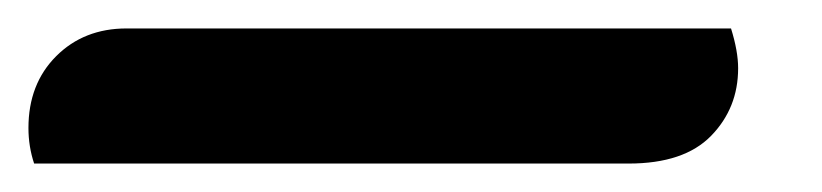

<svg xmlns="http://www.w3.org/2000/svg" viewBox="-60 22 578 135"><path d="M-36 137Q-40 125 -40 112Q-40 81 -20.5 61.5Q-1 42 29 42H454Q459 58 459 70Q459 98 440 117.5Q421 137 382 137Z"/></svg>

Font: Sansita Swashed SemiBold
Style: Regular
Weight: 600
Designer: Pablo Cosgaya
Foundry: Omnibus-Type
Version: Version 1.003; ttfautohint (v1.8.3)